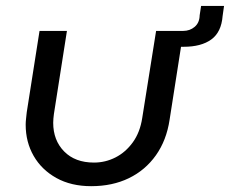

<svg xmlns="http://www.w3.org/2000/svg" viewBox="-20 -614 774 646"><path d="M597.4 -510 550.6 -211Q540.2 -141.8 504.6 -91.6Q469 -41.4 413.6 -14.5Q358.2 12.4 286.8 12.4Q219.2 12.4 169.6 -15.2Q120 -42.8 93.2 -89.5Q66.4 -136.2 66.4 -194.4Q66.4 -203.8 67.7 -215.1Q69 -226.4 70 -236.4L113 -510H205.2L161.4 -230.6Q160.4 -223 159.7 -215.5Q159 -208 159 -201Q159 -142 195.8 -104.5Q232.6 -67 296.2 -67Q334.4 -67 368.5 -84.3Q402.6 -101.6 426.9 -135.2Q451.2 -168.8 458.6 -217.4L505.2 -510ZM553.8 -456.6 561.6 -510H596.4Q618.8 -510 635 -523.7Q651.2 -537.4 651.8 -562.6L656.6 -594H733.8L729 -560.2Q724.8 -505.8 690.9 -481.2Q657 -456.6 598 -456.6Z"/></svg>

Font: MuseoModerno Thin
Style: Italic
Weight: 100
Italic angle: -9°
Designer: Pablo Cosgaya, Héctor Gatti, Marcela Romero, and the Authors of The MuseoModerno Project.
Foundry: Omnibus-Type Team
Version: Version 1.003